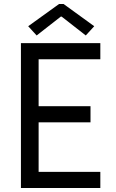

<svg xmlns="http://www.w3.org/2000/svg" viewBox="-20 -934 576 954"><path d="M84 -719.7H478.5V-639.6H171.9V-406.2H429.7V-326.2H171.9V-80.1H478.5V0H84ZM120.1 -803.7 273.4 -914.1H295.9L448.2 -803.7L406.2 -757.8L286.1 -851.6H282.2L162.1 -757.8Z"/></svg>

Font: Reddit Sans Strawberry
Style: Regular
Weight: 400
Designer: Stephen Hutchings
Foundry: Reddit
Version: Version 1.013